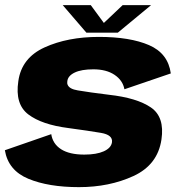

<svg xmlns="http://www.w3.org/2000/svg" viewBox="-20 -746 730 770"><path d="M296.5 4.5Q418.5 4.5 515.5 -40.2Q612.5 -85 627.5 -186.5Q641 -277 585 -315.2Q529 -353.5 416.5 -366Q339 -375.5 292 -383.5Q258.5 -389 251.5 -405.5Q248.5 -412 250 -420.5Q252.5 -442 279.5 -455Q306.5 -468 354.5 -468Q406.5 -468 439.5 -445.8Q472.5 -423.5 479 -388L665 -451.5Q654 -532 577.8 -565Q501.5 -598 376.5 -598Q251.5 -598 159 -556Q66.5 -514 53.5 -420.5Q39.5 -328 93.8 -287Q148 -246 254 -232.5Q335.5 -221.5 384.5 -213.2Q433.5 -205 429 -175Q425.5 -152.5 396.2 -139.2Q367 -126 318 -126Q258.5 -126 225 -147.5Q191.5 -169 185.5 -208L-0.5 -143.5Q13 -62.5 93.8 -29Q174.5 4.5 296.5 4.5ZM326.5 -615H452.5L586 -725.5H472L396.5 -654L344 -725.5H231.5Z"/></svg>

Font: Anybody Thin ExtraBold
Style: Italic
Weight: 800
Italic angle: -10°
Version: Version 1.113;gftools[0.9.25]